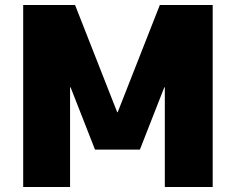

<svg xmlns="http://www.w3.org/2000/svg" viewBox="-20 -750 946 770"><path d="M641 -400H639L541 -150H361L263 -400H261V0H73V-730H281L450 -300H452L621 -730H833V0H641Z"/></svg>

Font: Mplus 1p Black
Style: Regular
Weight: 900
Version: Version 1.061